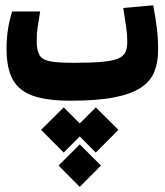

<svg xmlns="http://www.w3.org/2000/svg" viewBox="-20 -378 626 730"><path d="M248.5 4.9Q158.7 4.9 105.2 -13.9Q51.8 -32.7 28.3 -75.9Q4.9 -119.1 4.9 -192.4Q4.9 -268.6 26.4 -334.5H132.8Q126.5 -298.8 123 -274.2Q119.6 -249.5 119.6 -223.1Q119.6 -187 129.9 -168.9Q140.1 -150.9 169.9 -145Q199.7 -139.2 258.3 -139.2Q326.2 -139.2 366.9 -142.8Q407.7 -146.5 428.7 -155.3Q449.7 -164.1 456.8 -179.4Q463.9 -194.8 463.9 -218.8Q463.9 -247.6 459.7 -275.4Q455.6 -303.2 448.7 -347.7L562.5 -357.9Q571.8 -309.1 576.4 -271Q581.1 -232.9 581.1 -187Q581.1 -141.6 567.1 -106Q553.2 -70.3 517.1 -45.7Q481 -21 416 -8.1Q351.1 4.9 248.5 4.9ZM344.2 30.3 430.2 115.7 344.2 202.1 283.2 140.6 222.2 202.1 136.2 115.7 222.2 30.3 283.2 91.3ZM283.2 170.9 363.8 251.5 283.2 332.5 202.6 251.5Z"/></svg>

Font: Cascadia Mono
Style: Bold
Weight: 700
Monospace: yes
Designer: Aaron Bell
Foundry: Saja Typeworks
Version: Version 2404.023; ttfautohint (v1.8.4)